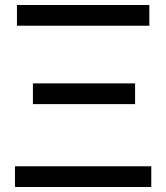

<svg xmlns="http://www.w3.org/2000/svg" viewBox="-20 -749 666 769"><path d="M521 -332H111.8V-415H521ZM578.1 -646H47.9V-729H578.1ZM585.9 0H40V-83H585.9Z"/></svg>

Font: Miedinger*
Style: Book
Weight: 400
Version: Version 001.000